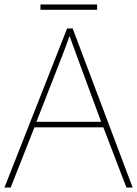

<svg xmlns="http://www.w3.org/2000/svg" viewBox="-20 -844 617 864"><path d="M417 -824H162V-800H417ZM549 0H577L307 -716H282L0 0H28L135 -271H445ZM325 -594 435 -296H144L260 -593C270 -620 283 -652 293 -682C306 -645 317 -617 325 -594Z"/></svg>

Font: Noto Sans Ethiopic Thin
Style: Regular
Weight: 100
Designer: Monotype Design Team
Foundry: Monotype Imaging Inc.
Version: Version 2.102